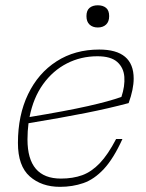

<svg xmlns="http://www.w3.org/2000/svg" viewBox="-20 -714 566 744"><path d="M454.5 -175.5Q420 -99.5 382.5 -59.2Q345 -19 303 -4.5Q261 10 212.5 10Q141 10 95.2 -30.5Q49.5 -71 49.5 -160Q49.5 -267.5 88.8 -349Q128 -430.5 199 -476.2Q270 -522 364.5 -522Q498 -522 498 -409.5Q498 -368.5 478.5 -314.5Q402 -294 311.2 -276Q220.5 -258 90.5 -236.5Q86.5 -206 86.5 -173.5Q86.5 -22 216 -22Q262.5 -22 298.8 -35.2Q335 -48.5 366.8 -81.8Q398.5 -115 430 -175.5ZM357.5 -496Q293.5 -496 239.2 -468.2Q185 -440.5 147 -387.8Q109 -335 94.5 -260.5Q237 -284 320.2 -302.8Q403.5 -321.5 450.5 -338.5Q464.5 -380.5 461.8 -416.2Q459 -452 434.2 -474Q409.5 -496 357.5 -496ZM359 -607.5Q339 -607.5 327 -618.8Q315 -630 315 -651.5Q315 -673.5 327 -683.5Q339 -693.5 359 -693.5Q379 -693.5 391 -683.5Q403 -673.5 403 -651.5Q403 -630 391 -618.8Q379 -607.5 359 -607.5Z"/></svg>

Font: Newsreader 6pt ExtraLight
Style: Italic
Weight: 275
Italic angle: -17°
Designer: Hugues Gentile
Foundry: Production Type
Version: Version 1.003; ttfautohint (v1.8.3)